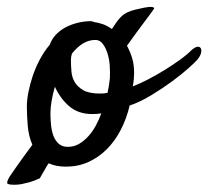

<svg xmlns="http://www.w3.org/2000/svg" viewBox="-70 -457 595 549"><path d="M477.5 -313.5Q487.3 -322.3 494.1 -323.2Q501 -324.2 503.9 -319.3Q506.8 -314.5 504.9 -305.7Q502.9 -296.9 494.1 -286.1Q489.3 -280.3 469.7 -262.7Q450.2 -245.1 422.4 -224.6Q394.5 -204.1 362.3 -184.6Q330.1 -165 300.8 -155.3Q292 -118.2 275.4 -85.9Q258.8 -53.7 235.4 -30.3Q211.9 -6.8 182.6 6.3Q153.3 19.5 119.1 19.5Q88.9 19.5 69.3 9.8Q63.5 17.6 59.6 25.4Q55.7 32.2 51.3 39.6Q46.9 46.9 43.9 52.7Q27.3 60.5 14.6 64Q2 67.4 -7.8 69.3Q-18.6 71.3 -28.3 71.3Q-47.9 71.3 -49.3 66.9Q-50.8 62.5 -43 48.8Q-40 43.9 -21.5 17.6Q-2.9 -8.8 22.5 -43Q11.7 -68.4 9.3 -97.7Q6.8 -127 6.8 -152.3Q6.8 -170.9 11.2 -193.4Q15.6 -215.8 23.4 -239.3Q31.2 -262.7 43.5 -286.1Q55.7 -309.6 72.3 -329.1Q78.1 -345.7 90.3 -358.4Q102.5 -371.1 118.7 -379.4Q134.8 -387.7 153.3 -392.1Q171.9 -396.5 190.4 -396.5Q192.4 -396.5 195.3 -395.5Q198.2 -394.5 200.2 -393.6Q210 -392.6 223.1 -388.2Q236.3 -383.8 250 -374L259.8 -388.7Q272.5 -408.2 286.6 -417.5Q300.8 -426.8 331.1 -432.6Q356.4 -438.5 364.7 -437Q373 -435.5 370.1 -431.6Q362.3 -419.9 342.3 -393.6Q322.3 -367.2 293 -326.2Q301.8 -310.5 307.6 -291.5Q313.5 -272.5 313.5 -248Q313.5 -240.2 312.5 -229.5Q311.5 -218.8 309.6 -210Q330.1 -217.8 353.5 -230Q377 -242.2 399.9 -256.3Q422.9 -270.5 443.4 -285.2Q463.9 -299.8 477.5 -313.5ZM124 -37.1Q141.6 -37.1 155.8 -45.4Q169.9 -53.7 182.1 -66.9Q194.3 -80.1 203.6 -97.2Q212.9 -114.3 219.7 -132.8Q212.9 -131.8 206.5 -131.3Q200.2 -130.9 193.4 -130.9Q154.3 -130.9 128.4 -152.8Q102.5 -174.8 86.9 -209Q81.1 -188.5 77.6 -168.9Q74.2 -149.4 74.2 -131.8Q74.2 -114.3 76.2 -97.2Q78.1 -80.1 83.5 -66.9Q88.9 -53.7 98.6 -45.4Q108.4 -37.1 124 -37.1ZM244.1 -232.4Q245.1 -251 243.7 -270.5Q242.2 -290 236.8 -306.2Q231.4 -322.3 223.1 -332.5Q214.8 -342.8 203.1 -342.8Q183.6 -342.8 167 -332.5Q150.4 -322.3 135.7 -303.7Q132.8 -294.9 132.8 -285.2Q132.8 -269.5 134.3 -252.4Q135.7 -235.4 144 -221.7Q152.3 -208 168.9 -198.7Q185.5 -189.5 215.8 -189.5Q220.7 -189.5 226.6 -189.9Q232.4 -190.4 237.3 -191.4Q240.2 -204.1 241.7 -214.4Q243.2 -224.6 244.1 -232.4Z"/></svg>

Font: Satisfy
Style: Regular
Weight: 400
Designer: Font Diner, Inc
Foundry: Font Diner, Inc
Version: Version 1.001